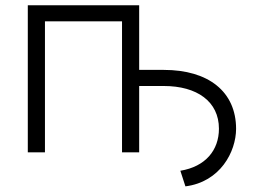

<svg xmlns="http://www.w3.org/2000/svg" viewBox="-20 -565 951 712"><path d="M83.1 0H146.7V-485.8H432.5V0H496.1V-246.1H587.4C710.6 -246.1 791.9 -188.6 791.9 -87.7C791.9 -8.2 742.2 52.9 648.8 68.2L667.6 126.1C796.5 109.7 855.1 -1.8 855.5 -87C855.5 -225.5 752.5 -305.8 587.4 -305.8H496.1V-545.5H83.1Z"/></svg>

Font: Karasuma Gothic
Style: Light
Weight: 300
Designer: Rasmus Andersson / Ryoko Nishizuka
Foundry: rsms
Version: Version 1.00